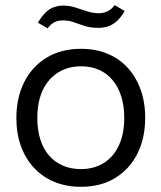

<svg xmlns="http://www.w3.org/2000/svg" viewBox="-20 -725 634 754"><path d="M298.3 8.6Q241 8.6 194.6 -10.3Q148.3 -29.1 114.5 -64.9Q80.7 -100.7 62.5 -150.4Q44.3 -200 44.3 -261.3Q44.3 -342 75.4 -403.2Q106.4 -464.4 163.6 -498.9Q220.7 -533.3 298.3 -533.3Q354.9 -533.3 401.2 -514.4Q447.6 -495.6 480.6 -459.8Q513.7 -424 531.9 -374.1Q550.1 -324.3 550.1 -262Q550.1 -182.3 519.4 -121.3Q488.7 -60.3 432.1 -25.9Q375.4 8.6 298.3 8.6ZM297.6 -60.9Q348.6 -60.9 387 -84.6Q425.4 -108.3 446.6 -153.6Q467.9 -198.9 467.9 -262Q467.9 -309.1 456.1 -346.5Q444.4 -383.9 422.2 -410.4Q400 -437 368.8 -450.8Q337.6 -464.6 298.3 -464.6Q247.3 -464.6 208.5 -440.5Q169.7 -416.4 148.1 -371.3Q126.6 -326.1 126.6 -261.3Q126.6 -214.9 138.3 -177.5Q150 -140.1 172.6 -114.3Q195.1 -88.4 226.9 -74.6Q258.6 -60.9 297.6 -60.9ZM366 -615.6Q335.1 -615.6 312.1 -623.1Q289 -630.7 269.4 -637.8Q249.9 -644.9 227.6 -644.9Q207.7 -644.9 193.5 -637.6Q179.3 -630.3 166.9 -613.6L128.9 -635.9Q144.1 -661.3 159 -675.9Q173.9 -690.4 191.3 -696.7Q208.7 -703 229.1 -703Q252.7 -703 275.9 -695.6Q299.1 -688.1 322.5 -680.6Q345.9 -673 368.6 -673Q386.1 -673 402.1 -680.6Q418 -688.1 430.3 -705L469.3 -682Q455.9 -657.6 439.8 -642.9Q423.7 -628.1 405.5 -621.9Q387.3 -615.6 366 -615.6Z"/></svg>

Font: Mona Sans ExtraLight
Style: Regular
Weight: 200
Designer: Deni Anggara
Foundry: GitHub
Version: Version 2.000